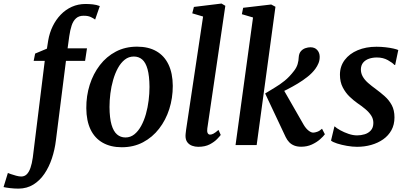

<svg xmlns="http://www.w3.org/2000/svg" viewBox="-140 -838 2351 1109"><path d="M138.5 -604.5Q146 -648.5 164.5 -686.5Q183 -724.5 211 -753.5Q239 -782.5 275.2 -798.8Q311.5 -815 354 -815Q374 -815 395.8 -812.8Q417.5 -810.5 436.5 -803L409.5 -725Q400.5 -732 384 -739.8Q367.5 -747.5 342 -747Q315.5 -747 299 -732Q282.5 -717 273.8 -690.5Q265 -664 260 -628.5L250.5 -559H362.5L351.5 -486.5H241L183 -28Q176.5 26.5 159.8 76.8Q143 127 116.5 166Q90 205 52.8 228Q15.5 251 -32.5 251.5Q-57.5 251.5 -82.5 248.5Q-107.5 245.5 -119.5 242.5L-94.5 161Q-91.5 162.5 -77.5 167.5Q-63.5 172.5 -46.5 177Q-29.5 181.5 -17.5 181.5Q1.5 181.5 14.5 168.8Q27.5 156 36 131.5Q44.5 107 49.5 71.5L118.5 -486.5H54.5L63 -528.5L131 -557Z M651.5 -568.5Q717.5 -568.5 763.2 -542.2Q809 -516 833.2 -465.5Q857.5 -415 858 -342Q858 -271.5 837.8 -208Q817.5 -144.5 779 -94.8Q740.5 -45 686 -16.2Q631.5 12.5 563.5 12.5Q499 12.5 453 -13.8Q407 -40 383 -90.2Q359 -140.5 358.5 -213Q358 -284 378.2 -348Q398.5 -412 436.8 -461.8Q475 -511.5 529.2 -540Q583.5 -568.5 651.5 -568.5ZM633 -511.5Q603.5 -511.5 580.8 -493.5Q558 -475.5 541.2 -445Q524.5 -414.5 513.5 -376.2Q502.5 -338 497.5 -297.8Q492.5 -257.5 492.5 -220Q493 -156 504.2 -117.5Q515.5 -79 536 -61.5Q556.5 -44 584.5 -44Q613.5 -44 636 -62Q658.5 -80 675.2 -110.5Q692 -141 702.8 -179.2Q713.5 -217.5 718.5 -258Q723.5 -298.5 723.5 -336Q723 -400 712.2 -438.5Q701.5 -477 681.5 -494.2Q661.5 -511.5 633 -511.5Z M1057.5 -96.5Q1055 -79.5 1059.2 -70Q1063.5 -60.5 1073.5 -60.5Q1082 -60.5 1092.5 -65.8Q1103 -71 1122 -87.5L1135 -58.5Q1130 -51.5 1114.2 -35Q1098.5 -18.5 1071.5 -4.2Q1044.5 10 1005 10Q986.5 10 969.5 3.8Q952.5 -2.5 942 -16.5Q931.5 -30.5 931.5 -53.5Q931.5 -58.5 932.2 -65.2Q933 -72 933.8 -78.8Q934.5 -85.5 935 -89L1033 -742.5L970.5 -761L980 -798L1139.5 -817.5L1161.5 -804.5Z M1220.5 0 1321.5 -737 1257 -756 1264.5 -793 1426.5 -812 1451 -799 1342.5 0ZM1599.5 9.5Q1577 9.5 1559.8 2.8Q1542.5 -4 1530.5 -16.5Q1518.5 -29 1510 -46.5L1391.5 -298Q1420 -316 1448 -332.5Q1476 -349 1504 -371.5Q1532 -394 1559 -429.5Q1573.5 -448.5 1579.2 -468.2Q1585 -488 1585.5 -508Q1587 -529.5 1597.8 -542Q1608.5 -554.5 1624 -559.8Q1639.5 -565 1653 -565Q1678 -565 1692 -549.5Q1706 -534 1706.5 -511.5Q1707 -491 1699.8 -473.2Q1692.5 -455.5 1681.5 -440.5Q1664 -416.5 1637 -395Q1610 -373.5 1580 -355.5Q1550 -337.5 1522.2 -323.2Q1494.5 -309 1474.5 -299.5L1485.5 -341.5L1614.5 -116.5Q1627 -95.5 1642 -83.8Q1657 -72 1669 -72Q1678.5 -72 1692.2 -76.8Q1706 -81.5 1720 -94.5L1736.5 -62.5Q1728 -50.5 1708.5 -33.2Q1689 -16 1661.2 -3.2Q1633.5 9.5 1599.5 9.5Z M2142.5 -463H2138Q2128 -475 2100.5 -490.5Q2073 -506 2037 -506Q2012 -506 1991.2 -498.8Q1970.5 -491.5 1958 -476.8Q1945.5 -462 1944.5 -439Q1944 -416 1955 -396.2Q1966 -376.5 1986 -359Q2006 -341.5 2031.5 -323Q2057.5 -304 2082.2 -282Q2107 -260 2122.8 -230.8Q2138.5 -201.5 2138.5 -160Q2138.5 -118 2121 -86.2Q2103.5 -54.5 2073.2 -33.2Q2043 -12 2004.2 -1Q1965.5 10 1922.5 10Q1895.5 10 1864 4.5Q1832.5 -1 1807 -9.2Q1781.5 -17.5 1772 -26L1791.5 -107.5H1793.5Q1804 -97.5 1825.8 -85.5Q1847.5 -73.5 1873.2 -64.8Q1899 -56 1922.5 -56Q1945 -56 1966.5 -62.5Q1988 -69 2002.2 -85Q2016.5 -101 2016.5 -128Q2016.5 -152 2003.5 -171.5Q1990.5 -191 1969.5 -208.5Q1948.5 -226 1924 -242.5Q1902.5 -257.5 1879.2 -279.8Q1856 -302 1839.8 -333.2Q1823.5 -364.5 1823.5 -406.5Q1823.5 -455 1851 -491.5Q1878.5 -528 1926.2 -548Q1974 -568 2034.5 -568Q2061 -568 2087 -565Q2113 -562 2132.8 -557.5Q2152.5 -553 2160.5 -549Z"/></svg>

Font: Merriweather Light 18pt SemiBold
Style: Italic
Weight: 600
Italic angle: -7.8°
Version: Version 2.101